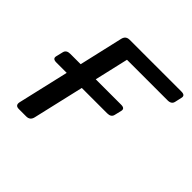

<svg xmlns="http://www.w3.org/2000/svg" viewBox="-136 -643 773 773"><g transform="rotate(45 250.0 -256.5)"><path d="M42 -239.3Q20 -239.3 23.9 -256.3L31.2 -286.6Q35.2 -303.7 57.1 -303.7H116.2L159.2 -490.7Q164.1 -512.7 186 -512.7H481Q502.9 -512.7 499 -495.6L492.2 -465.3Q488.3 -448.2 466.3 -448.2H235.4L202.1 -303.7H346.7Q368.7 -303.7 364.7 -286.6L357.4 -256.3Q353.5 -239.3 331.5 -239.3H187L136.7 -22Q131.8 0 109.9 0H67.9Q45.9 0 50.8 -22L101.1 -239.3Z"/></g></svg>

Font: Istok Web
Style: BoldItalic
Weight: 700
Italic angle: -13°
Designer: Andrey V. Panov
Foundry: Andrey V. Panov
Version: Version 1.0.2g